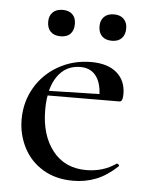

<svg xmlns="http://www.w3.org/2000/svg" viewBox="-46 -601 503 652"><g transform="rotate(5 205.5 -275.5)"><path d="M371 -59Q374 -59 377 -55.5Q380 -52 377 -50Q342 -17 305.5 -2.5Q269 12 227 12Q167 12 123.5 -14.5Q80 -41 57.5 -85.5Q35 -130 35 -181Q35 -240 63.5 -289Q92 -338 142.5 -366.5Q193 -395 254 -395Q310 -395 341 -368.5Q372 -342 372 -296Q372 -270 361 -270L116 -269Q112 -249 112 -220Q112 -134 153.5 -81Q195 -28 268 -28Q326 -28 370 -59ZM119 -285 291 -289Q289 -330 270.5 -352.5Q252 -375 219 -375Q181 -375 155.5 -351.5Q130 -328 119 -285ZM96 -519Q96 -539 108 -551Q120 -563 142 -563Q163 -563 175 -551.5Q187 -540 187 -519Q187 -497 175.5 -485Q164 -473 142 -473Q120 -473 108 -485Q96 -497 96 -519ZM271 -519Q271 -539 283 -551Q295 -563 317 -563Q338 -563 350 -551Q362 -539 362 -519Q362 -497 350 -485Q338 -473 317 -473Q295 -473 283 -485Q271 -497 271 -519Z"/></g></svg>

Font: Cormorant Infant Medium
Style: Regular
Weight: 500
Designer: Christian Thalmann (Catharsis Fonts)
Version: Version 3.000